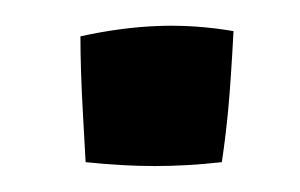

<svg xmlns="http://www.w3.org/2000/svg" viewBox="-20 -320 231 148"><path d="M42 -292Q74 -299 102.5 -300Q131 -301 160 -296Q158 -258 156 -236.5Q154 -215 151 -195Q124 -192 99.5 -192Q75 -192 46 -195Q46 -196 44 -231Q42 -266 42 -292Z"/></svg>

Font: Atma Medium
Style: Regular
Weight: 500
Designer: Gregori Vincens, Jeremie Hornus, Riccardo Olocco, Yoann Minet.
Foundry: black foundry
Version: Version 1.101;PS 1.100;hotconv 1.0.86;makeotf.lib2.5.63406